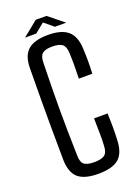

<svg xmlns="http://www.w3.org/2000/svg" viewBox="-169 -978 763 1056"><g transform="rotate(-20 212.5 -450.0)"><path d="M217 7Q137 7 100 -24.5Q63 -56 61 -130Q60 -229 59.5 -314.5Q59 -400 59.5 -485.5Q60 -571 61 -669Q62 -742 99.5 -774Q137 -806 216 -806Q295 -806 332.5 -773.5Q370 -741 373 -669Q375 -629 375 -595Q375 -561 373 -522H294Q295 -562 295.5 -596.5Q296 -631 294 -671Q293 -709 275.5 -723.5Q258 -738 216 -738Q176 -738 158.5 -723.5Q141 -709 141 -671Q139 -593 138 -527Q137 -461 137 -399.5Q137 -338 138 -272.5Q139 -207 141 -128Q141 -89 158.5 -75Q176 -61 217 -61Q260 -61 278.5 -75Q297 -89 298 -128Q300 -161 299.5 -196Q299 -231 298 -288H377Q379 -240 379 -203.5Q379 -167 377 -130Q374 -56 336.5 -24.5Q299 7 217 7ZM93 -835 182 -907H245L334 -835H268L214 -880L159 -835Z"/></g></svg>

Font: Big Shoulders Text
Style: Regular
Weight: 400
Designer: Patric King
Foundry: XO Type Co
Version: Version 1.000; ttfautohint (v1.8.2)